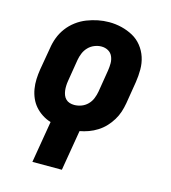

<svg xmlns="http://www.w3.org/2000/svg" viewBox="-111 -630 822 925"><g transform="rotate(15 300.0 -168.0)"><path d="M136 205 171 -3Q148 -10 128 -23Q108 -36 93 -53Q78 -70 68.5 -91.5Q59 -113 55 -137Q51 -161 52 -185.5Q53 -210 57 -235L76 -345Q80 -373 90 -399.5Q100 -426 117.5 -449.5Q135 -473 159 -491Q183 -509 210 -519.5Q237 -530 264.5 -535.5Q292 -541 320 -541Q352 -541 382.5 -533.5Q413 -526 439.5 -511.5Q466 -497 485 -473Q504 -449 513.5 -420Q523 -391 523 -359Q523 -327 518 -295L500 -185Q496 -162 489 -140.5Q482 -119 469.5 -98.5Q457 -78 440.5 -60.5Q424 -43 403.5 -30Q383 -17 361 -9Q339 -1 317 3L283 205ZM259 -112Q277 -112 294.5 -118.5Q312 -125 325.5 -138.5Q339 -152 346 -169.5Q353 -187 356 -204L374 -314Q377 -333 377 -351Q377 -369 370 -385Q363 -401 348 -409.5Q333 -418 314 -418Q297 -418 279.5 -411Q262 -404 249 -390.5Q236 -377 229 -360Q222 -343 219 -326L201 -216Q199 -204 198.5 -191.5Q198 -179 199.5 -167.5Q201 -156 205 -145.5Q209 -135 217 -127Q225 -119 236 -115.5Q247 -112 259 -112Z"/></g></svg>

Font: Iosevka Curly Slab HvExObl
Style: Regular
Weight: 900
Width: 7
Italic angle: -9°
Monospace: yes
Designer: Belleve Invis
Foundry: Belleve Invis
Version: Version 11.1.0; ttfautohint (v1.8.3)